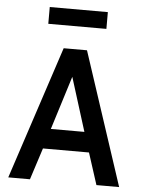

<svg xmlns="http://www.w3.org/2000/svg" viewBox="-57 -889 695 935"><g transform="rotate(5 290.0 -422.0)"><path d="M19 0 233 -650H347L561 0H450L400 -155H175L125 0ZM205 -253H369L287 -515ZM148 -762V-844H432V-762Z"/></g></svg>

Font: Sometype Mono SemiBold
Style: Regular
Weight: 600
Designer: Ryoichi Tsunekawa
Foundry: Dharma Type
Version: Version 1.001